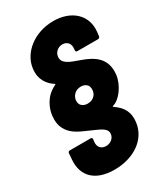

<svg xmlns="http://www.w3.org/2000/svg" viewBox="-222 -801 954 1103"><g transform="rotate(-30 255.0 -250.0)"><path d="M201 208C324 208 429 144 443 34C451 -28 430 -71 375 -108C371 -110 372 -113 376 -114C400 -121 423 -140 442 -166C462 -193 477 -227 481 -260C487 -309 474 -347 451 -373C423 -406 377 -424 335 -439C284 -457 238 -473 243 -517C247 -547 272 -566 300 -566C330 -566 350 -544 346 -510L345 -501C344 -494 348 -489 355 -489H493C499 -489 505 -494 506 -501L509 -528C521 -635 441 -708 321 -708C195 -708 96 -628 84 -530C75 -461 108 -417 149 -391C153 -389 152 -387 148 -385C124 -374 102 -357 87 -339C67 -314 50 -280 45 -240C41 -204 46 -173 60 -149C82 -109 119 -88 176 -64C250 -31 288 -19 284 19C281 46 257 66 227 66C194 66 175 44 179 10L181 -5C182 -12 178 -17 171 -17H33C25 -17 21 -12 20 -5L17 37C9 140 73 208 201 208ZM257 -198C237 -198 223 -205 214 -217C208 -225 206 -236 207 -250C209 -262 214 -273 221 -281C232 -295 250 -303 270 -303C290 -303 305 -295 313 -283C318 -275 320 -263 319 -250C317 -238 313 -226 305 -218C294 -205 277 -198 257 -198Z"/></g></svg>

Font: Barlow ExtraBold
Style: Italic
Weight: 800
Italic angle: -7°
Designer: Jeremy Tribby
Foundry: Tribby Type
Version: Version 1.422;hotconv 1.0.109;makeotfexe 2.5.65596